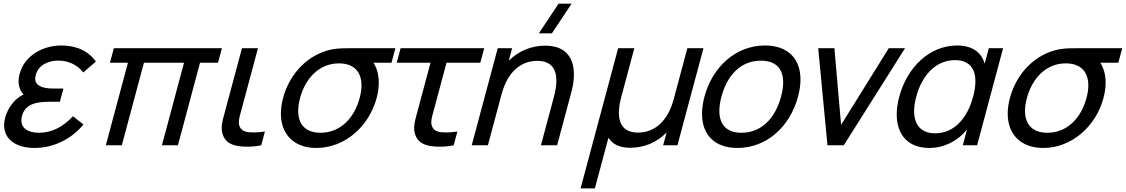

<svg xmlns="http://www.w3.org/2000/svg" viewBox="-20 -808 6262 1068"><path d="M385.9 -161.5C331 -102 267.3 -69.5 197.3 -69.5C135.2 -69.5 98.9 -95.1 98.9 -138.4C98.9 -146.1 100 -154.3 102.3 -163C119.3 -226.5 174 -242 257 -242H313L332.7 -315.5H277.2C216.4 -315.5 175.9 -330.6 175.9 -370.5C175.9 -376.6 176.8 -383.2 178.8 -390.5C193.7 -446 247.9 -471 304.4 -471C364.4 -471 414.4 -443 443.2 -405L513.4 -465.5C473.2 -522.5 407.9 -555 321.4 -555C217.4 -555 116.2 -498.5 89.2 -397.5C85.2 -382.8 83.3 -369 83.3 -356C83.3 -327.5 92.7 -303.1 110.8 -282.5C58.7 -257.5 22.9 -206 8.9 -154C4.8 -138.8 2.9 -124.5 2.9 -111.1C2.9 -31.2 72.2 15 171.1 15C278.1 15 375.6 -33.5 444.6 -115.5Z M568.7 0H657.7L780.6 -459H1003.6L880.7 0H969.7L1092.6 -459H1192.6L1214.3 -540H613.3L591.6 -459H691.6Z M1305.5 4.5C1319.2 6.8 1336.8 8 1355.4 8C1381.6 8 1410.1 5.6 1433.2 0L1453.7 -76.5C1433.7 -73.1 1411.9 -71.3 1391.3 -71.3C1381.7 -71.3 1372.4 -71.7 1363.7 -72.5C1338 -75.5 1318.1 -85.5 1310.8 -110.5C1309.3 -116.1 1308.5 -121.9 1308.5 -128C1308.5 -148.5 1316.6 -172.9 1326 -208L1414.9 -540H1325.9L1235.9 -204C1224 -159.7 1213.2 -126.6 1213.2 -95.8C1213.2 -84.9 1214.6 -74.2 1217.7 -63.5C1230.8 -19 1264.8 -2 1305.5 4.5Z M2179.4 -540H1948.9C1902.9 -540 1862.4 -540 1830.2 -534C1698.7 -509.5 1592.4 -404 1554.6 -263C1546.4 -232.4 1542.4 -203.3 1542.4 -176.2C1542.4 -62.6 1613 15 1740.1 15C1897.1 15 2032.4 -103.5 2075.1 -263C2083.2 -292.9 2087 -321.5 2087 -347.9C2087 -392 2076.3 -430.2 2057.2 -459H2157.7ZM1762.8 -69.5C1680.2 -69.5 1638.7 -116.1 1638.7 -191.1C1638.7 -212.8 1642.2 -236.9 1649.1 -263C1678 -370.7 1754.4 -455.5 1865.2 -455.5C1865.6 -455.5 1865.9 -455.5 1866.2 -455.5C1950.5 -455.1 1990.8 -406.7 1990.8 -333.2C1990.8 -311.7 1987.4 -288.2 1980.6 -263C1950.4 -150 1872.3 -69.5 1762.8 -69.5Z M2376 4.5C2389.7 6.8 2407.3 8 2425.9 8C2452.1 8 2480.6 5.6 2503.7 0L2524.2 -76.5C2504.2 -73.1 2482.4 -71.3 2461.8 -71.3C2452.2 -71.3 2442.9 -71.7 2434.2 -72.5C2408.5 -75.5 2388.6 -85.5 2381.3 -110.5C2379.8 -116.1 2379 -121.9 2379 -128C2379 -148.5 2387.1 -172.9 2396.5 -208L2463.7 -459H2651.7L2673.4 -540H2208.4L2186.7 -459H2374.7L2306.4 -204C2294.5 -159.7 2283.7 -126.6 2283.7 -95.8C2283.7 -84.9 2285.1 -74.2 2288.2 -63.5C2301.3 -19 2335.3 -2 2376 4.5Z M3159.5 -787.5H3087L2977.3 -622.5H3049.8ZM3012.4 -554C2934.4 -554 2864.4 -524 2810.1 -470.5L2828.7 -540H2748.7L2604 0H2694L2770.2 -284.5C2803.7 -409.5 2878.8 -469.5 2968.3 -469.5C3047.7 -469.5 3074.9 -422.2 3074.9 -359.2C3074.9 -331.7 3069.7 -301.3 3061.5 -270.5L2989 0H3079L3159 -298.5C3166.8 -327.6 3172.4 -360.9 3172.4 -393.5C3172.4 -475.6 3137 -554 3012.4 -554Z M3209.5 240H3289L3364.6 -42C3385.9 -6 3426.6 14 3485.1 14C3562.1 14 3633.3 -15 3688 -71.5L3668.8 0H3748.3L3893 -540H3803.5L3727.3 -255.5C3693.8 -130.5 3618.7 -70.5 3529.2 -70.5C3449.8 -70.5 3422.6 -117.8 3422.6 -180.8C3422.6 -208.3 3427.8 -238.7 3436 -269.5L3508.5 -540H3418.5Z M4082.1 15C4242.6 15 4373.7 -101 4419.1 -270.5C4428.2 -304.4 4432.7 -336.4 4432.7 -365.6C4432.7 -480.4 4363.9 -555 4234.9 -555C4076.4 -555 3944.1 -440 3898.6 -270.5C3889.5 -236.3 3885 -204.2 3885 -174.8C3885 -59.8 3953.6 15 4082.1 15ZM4104.8 -69.5C4021.7 -69.5 3981.4 -115.4 3981.4 -191.2C3981.4 -214.9 3985.4 -241.5 3993.1 -270.5C4024.8 -388.5 4099.2 -470.5 4212.2 -470.5C4296.3 -470.5 4336.4 -425 4336.4 -349.8C4336.4 -326.1 4332.4 -299.5 4324.6 -270.5C4292.7 -151.5 4216.3 -69.5 4104.8 -69.5Z M4582.7 0H4673.7L5014.3 -540H4923.8L4658.6 -113.5L4621.3 -540H4531.3Z M5480.3 -540 5457.2 -453.5C5439.8 -517.5 5386.9 -555 5304.4 -555C5149.4 -555 5025.5 -432.5 4982 -270C4972.6 -235.1 4968 -202 4968 -171.5C4968 -60.9 5029.2 15 5149.1 15C5231.1 15 5306.8 -23 5359.2 -88L5335.7 0H5415.2L5559.8 -540ZM5182 -66.5C5100.7 -66.5 5064.8 -116.8 5064.8 -189.9C5064.8 -214.4 5068.8 -241.4 5076.5 -270C5108.8 -390.5 5186.5 -473.5 5292 -473.5C5370.3 -473.5 5405.7 -427.6 5405.7 -355.1C5405.7 -329.8 5401.4 -301.4 5393.1 -270.5C5361.4 -152 5289 -66.5 5182 -66.5Z M6222.4 -540H5991.9C5945.9 -540 5905.4 -540 5873.2 -534C5741.7 -509.5 5635.4 -404 5597.6 -263C5589.4 -232.4 5585.4 -203.3 5585.4 -176.2C5585.4 -62.6 5656 15 5783.1 15C5940.1 15 6075.4 -103.5 6118.1 -263C6126.2 -292.9 6130 -321.5 6130 -347.9C6130 -392 6119.3 -430.2 6100.2 -459H6200.7ZM5805.8 -69.5C5723.2 -69.5 5681.7 -116.1 5681.7 -191.1C5681.7 -212.8 5685.2 -236.9 5692.1 -263C5721 -370.7 5797.4 -455.5 5908.2 -455.5C5908.6 -455.5 5908.9 -455.5 5909.2 -455.5C5993.5 -455.1 6033.8 -406.7 6033.8 -333.2C6033.8 -311.7 6030.4 -288.2 6023.6 -263C5993.4 -150 5915.3 -69.5 5805.8 -69.5Z"/></svg>

Font: Manrope
Style: MediumItalic
Weight: 500
Italic angle: -15°
Designer: Mikhail Sharanda
Foundry: Mikhail Sharanda
Version: Version 4.502;hotconv 1.0.109;makeotfexe 2.5.65596